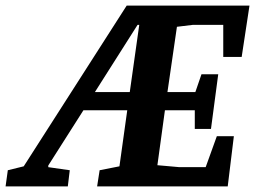

<svg xmlns="http://www.w3.org/2000/svg" viewBox="-104 -668 914 688"><path d="M-84 0 -76 -58 -19 -72 350 -648H790L762 -464H696V-579H588L530 -572L496 -338H596L618 -402H678L652 -206H594V-273H487L460 -76Q480 -74 500 -72.5Q520 -71 539 -69H633L673 -180H734L712 0H244L253 -58L324 -72L352 -273H195L69 -75V-69L146 -58L139 0ZM236 -338H361L395 -579H389Z"/></svg>

Font: Faustina
Style: Bold Italic
Weight: 700
Italic angle: -8°
Designer: Alfonso Garcia
Foundry: http://www.omnibus-type.com
Version: Version 1.200